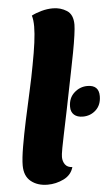

<svg xmlns="http://www.w3.org/2000/svg" viewBox="-55 -791 494 848"><g transform="rotate(-5 192.5 -367.0)"><path d="M122 20Q77 20 48 -3.5Q19 -27 19 -74Q19 -104 28 -157Q37 -210 50.5 -273Q64 -336 78 -398.5Q92 -461 101 -511Q112 -568 117.5 -610Q123 -652 123 -681Q123 -696 121.5 -708.5Q120 -721 117 -730Q136 -740 161.5 -747Q187 -754 212 -754Q246 -754 273.5 -736.5Q301 -719 301 -674Q301 -659 296.5 -626.5Q292 -594 284 -551.5Q276 -509 267 -465Q247 -364 233.5 -298.5Q220 -233 212 -195Q204 -157 200.5 -137.5Q197 -118 196 -110Q195 -102 195 -96Q195 -77 205 -63Q215 -49 237 -48Q227 -13 193 3.5Q159 20 122 20ZM303 -266Q278 -266 264 -278.5Q250 -291 250 -314Q250 -353 275.5 -376Q301 -399 334 -399Q385 -399 385 -350Q385 -311 361 -288.5Q337 -266 303 -266Z"/></g></svg>

Font: Sansita Swashed
Style: Bold
Weight: 700
Designer: Pablo Cosgaya
Foundry: Omnibus-Type
Version: Version 1.003; ttfautohint (v1.8.3)